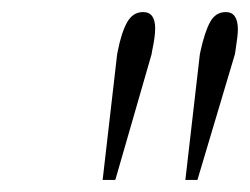

<svg xmlns="http://www.w3.org/2000/svg" viewBox="-20 -747 414 318"><path d="M174 -657 175 -662Q181 -693 190.5 -710Q200 -727 217 -727Q237 -727 237 -700Q237 -686 232 -663L231 -657L171 -449H150ZM311 -657 312 -662Q319 -694 328 -710.5Q337 -727 354 -727Q374 -727 374 -698Q374 -689 370 -663L369 -657L307 -449H287Z"/></svg>

Font: Trirong ExtraLight
Style: Italic
Weight: 275
Italic angle: -12°
Designer: Katatrad Team
Foundry: CadsonDemak
Version: Version 1.003